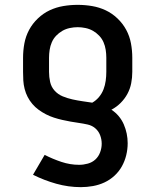

<svg xmlns="http://www.w3.org/2000/svg" viewBox="-20 -548 640 791"><path d="M313 223Q262 223 212 209Q162 195 116 172L164 90Q197 107 233 119Q269 131 306 131Q324 131 342 126Q360 121 373 109Q386 97 392.5 79.5Q399 62 399 44Q399 26 392.5 9Q386 -8 372.5 -19.5Q359 -31 341 -35Q323 -39 305.5 -41.5Q288 -44 271 -47Q254 -50 236.5 -54Q219 -58 202 -63.5Q185 -69 169.5 -77Q154 -85 139.5 -95.5Q125 -106 113.5 -119.5Q102 -133 94 -148.5Q86 -164 81.5 -181.5Q77 -199 76 -216.5Q75 -234 75 -252V-310Q75 -340 80.5 -369.5Q86 -399 100 -425Q114 -451 136 -472Q158 -493 184.5 -505.5Q211 -518 240.5 -523Q270 -528 300 -528Q330 -528 359.5 -523Q389 -518 415.5 -505.5Q442 -493 464 -472Q486 -451 500 -425Q514 -399 519.5 -369.5Q525 -340 525 -310V-252Q525 -228 520.5 -205Q516 -182 505 -161.5Q494 -141 477 -124Q460 -107 439 -96Q456 -85 469 -69.5Q482 -54 490 -35.5Q498 -17 502 2.5Q506 22 506 42Q506 67 500 91.5Q494 116 482 137.5Q470 159 451.5 176Q433 193 410.5 203.5Q388 214 363 218.5Q338 223 313 223ZM360 -125Q376 -134 388 -148.5Q400 -163 406.5 -180Q413 -197 415.5 -215.5Q418 -234 418 -252V-310Q418 -326 415.5 -342.5Q413 -359 406.5 -374Q400 -389 388.5 -401Q377 -413 363 -421Q349 -429 332.5 -432.5Q316 -436 300 -436Q284 -436 267.5 -432.5Q251 -429 237 -421Q223 -413 211.5 -401Q200 -389 193.5 -374Q187 -359 184.5 -342.5Q182 -326 182 -310V-252Q182 -231 186.5 -210.5Q191 -190 205 -174.5Q219 -159 238.5 -151Q258 -143 278.5 -138.5Q299 -134 319.5 -131Q340 -128 360 -125Z"/></svg>

Font: Iosevka Semibold Extended
Style: Regular
Weight: 600
Width: 7
Monospace: yes
Designer: Belleve Invis
Foundry: Belleve Invis
Version: Version 32.5.0; ttfautohint (v1.8.4)